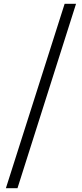

<svg xmlns="http://www.w3.org/2000/svg" viewBox="-20 -812 432 1010"><path d="M11 178H72L380 -792H320Z"/></svg>

Font: Noto Sans HK DemiLight
Style: Regular
Weight: 350
Designer: Ryoko NISHIZUKA 西塚涼子 (kana, bopomofo & ideographs); Paul D. Hunt (Latin, Greek & Cyrillic); Sandoll Communications 산돌커뮤니
Foundry: Adobe
Version: Version 2.004;hotconv 1.0.118;makeotfexe 2.5.65603